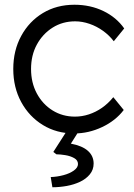

<svg xmlns="http://www.w3.org/2000/svg" viewBox="-20 -553 566 810"><path d="M36 -262Q36 -340 69.5 -401.5Q103 -463 161 -498Q219 -533 294 -533Q361 -533 416 -506.5Q471 -480 504 -433L460 -379Q441 -404 414.5 -423Q388 -442 357.5 -452.5Q327 -463 297 -463Q244 -463 202 -436.5Q160 -410 135.5 -365Q111 -320 111 -262Q111 -204 135.5 -158.5Q160 -113 202 -87Q244 -61 296 -61Q326 -61 355 -70.5Q384 -80 410 -98Q436 -116 458 -143L502 -89Q468 -44 411 -17Q354 10 293 10Q219 10 161 -25.5Q103 -61 69.5 -122.5Q36 -184 36 -262ZM194 194Q221 193 247.5 186Q274 179 291.5 166.5Q309 154 309 139Q309 123 293 114Q277 105 255.5 101.5Q234 98 218 98L205 88L271 -15H322L279 53Q327 62 351 83.5Q375 105 375 137Q375 163 359 182.5Q343 202 317.5 214Q292 226 261.5 231.5Q231 237 201 237Z"/></svg>

Font: Mach Light
Style: Regular
Weight: 300
Version: Version 1.002